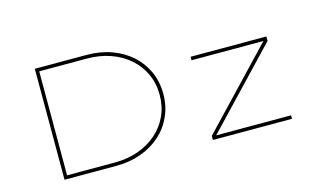

<svg xmlns="http://www.w3.org/2000/svg" viewBox="-86 -935 1891 1170"><g transform="rotate(-15 859.5 -350.0)"><path d="M194 0V-700H521Q606 -700 677.5 -674Q749 -648 801 -601.5Q853 -555 882 -491Q911 -427 911 -350Q911 -274 882 -209.5Q853 -145 801 -98.5Q749 -52 677.5 -26Q606 0 521 0ZM216 -13 206 -22H516Q597 -22 665 -46Q733 -70 783 -114Q833 -158 860.5 -218Q888 -278 888 -350Q888 -422 860.5 -482Q833 -542 783 -586Q733 -630 665 -654Q597 -678 516 -678H205L216 -689ZM1130 0V-26L1594 -514L1596 -503H1130V-525H1608V-497L1148 -13L1147 -22H1629V0Z"/></g></svg>

Font: Lexend Zetta Thin
Style: Regular
Weight: 250
Version: Version 1.007